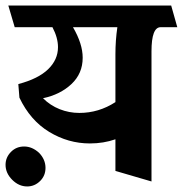

<svg xmlns="http://www.w3.org/2000/svg" viewBox="-50 -600 659 692"><path d="M0 0ZM529 -502Q496 -502 496 -415V54L366 16V-98Q323 -83 274 -83Q196 -83 127.5 -124.5Q59 -166 20 -248L16 -297Q88 -316 123.5 -350.5Q159 -385 159 -430Q159 -464 139 -502H3L-20 -580H567L589 -502ZM373 -502H213Q248 -442 248 -392Q248 -335 207.5 -297Q167 -259 105 -246Q131 -220 165 -206.5Q199 -193 236 -193Q306 -193 366 -232V-404Q366 -455 373 -502ZM114 5Q114 33 95 52Q75 72 48 72Q18 72 -6 48Q-30 24 -30 -6Q-30 -33 -10 -53Q9 -72 37 -72Q66 -72 91 -49Q114 -25 114 5Z"/></svg>

Font: Sumana
Style: Bold
Weight: 700
Designer: Cyreal, Alexei Vanyashin (Devanagari), Olga Karpushina (Latin)
Foundry: Cyreal
Version: Version 1.015;PS 001.015;hotconv 1.0.70;makeotf.lib2.5.58329